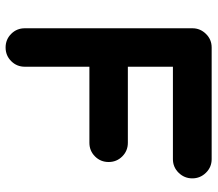

<svg xmlns="http://www.w3.org/2000/svg" viewBox="-64 -694 758 669"><g transform="rotate(90 314.5 -359.0)"><path d="M534 -583H212V-426H477Q505 -426 524.5 -406.5Q544 -387 544 -359Q544 -331 524.5 -311.5Q505 -292 477 -292H212V-67Q212 -39 192.5 -19.5Q173 0 145 0Q117 0 97.5 -19.5Q78 -39 78 -67V-651Q78 -678 97.5 -698Q117 -718 145 -718H534Q562 -718 581.5 -698Q601 -678 601 -650.5Q601 -623 581.5 -603Q562 -583 534 -583Z"/></g></svg>

Font: Multiround Pro
Style: Regular
Weight: 400
Designer: Ivan Filipov, Sasha Pavljenko
Version: Version 1.005;Fontself Maker 3.5.4